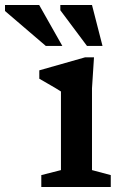

<svg xmlns="http://www.w3.org/2000/svg" viewBox="-119 -747 496 767"><path d="M256.5 -518 248.5 -394.5V-67.5L323.5 -47.5V0H46V-47.5L124.5 -67.5V-381.5Q119 -385.5 104.2 -394.2Q89.5 -403 71.5 -413.2Q53.5 -423.5 38 -432.5V-466L221 -518ZM130 -563.5H64L-99 -703V-727H37.5ZM290.5 -563.5H228.5L122 -706V-727H248.5Z"/></svg>

Font: Newsreader 7pt Medium
Style: Regular
Weight: 500
Designer: Hugues Gentile
Foundry: Production Type
Version: Version 1.003